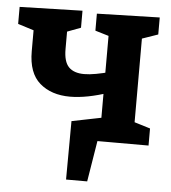

<svg xmlns="http://www.w3.org/2000/svg" viewBox="-51 -585 717 803"><g transform="rotate(5 307.0 -183.5)"><path d="M447.3 -112 428.3 0H372.7L344.7 171.7H256L257.3 -73.7ZM66.3 -463.3 102.3 -427 -0.3 -459.3V-530.7L263 -537.7V-466.3L176.3 -433.7L206.3 -463.3V-371.7Q206.3 -318.7 228 -296.5Q249.7 -274.3 292.7 -274.3Q315 -274.3 342.8 -279.5Q370.7 -284.7 403.7 -293.3L380.7 -266.7V-463.3L402.7 -435.7L324 -459.3V-530.7L587.3 -537.7V-466.3L493.3 -433.7L520.7 -463.3V-70.3L493.7 -100.3L587.3 -71.7V0H295.7V-71.7L403.7 -97L380.7 -70.3V-241.3L403.7 -206Q359.3 -191 318.3 -183Q277.3 -175 242 -175Q163.3 -175 114.8 -217Q66.3 -259 66.3 -350Z"/></g></svg>

Font: Bitter Thin
Style: Regular
Weight: 100
Designer: Sol Matas, and Bitter project Authors
Foundry: Sol Matas
Version: Version 2.002